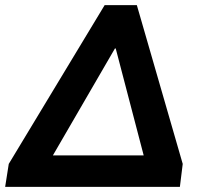

<svg xmlns="http://www.w3.org/2000/svg" viewBox="-23 -725 789 745"><path d="M-3 0 11 -89 383 -705H508L686 -89L675 0ZM423 -537 159 -82 162 -122H555L545 -82L426 -537Z"/></svg>

Font: Nunito Sans 11pt ExtraBold
Style: Italic
Weight: 800
Italic angle: -9°
Version: Version 3.101;gftools[0.9.27]